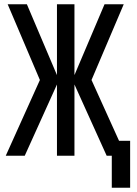

<svg xmlns="http://www.w3.org/2000/svg" viewBox="-20 -730 640 900"><path d="M7 0 167 -355 16 -710H106L247 -378V-710H329V-378L470 -710H560L409 -355L538 -70H590V150H504V0H480L329 -334V0H247V-334L96 0Z"/></svg>

Font: Geist Mono
Style: Regular
Weight: 400
Monospace: yes
Designer: Basement.studio, Andrés Briganti, Mateo Zaragoza
Foundry: Basement.studio, Vercel, Andrés Briganti, Guido Ferreyra, Mateo Zaragoza
Version: Version 1.500; ttfautohint (v1.8.4.7-5d5b)